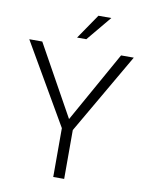

<svg xmlns="http://www.w3.org/2000/svg" viewBox="-97 -969 793 1038"><g transform="rotate(10 299.5 -450.5)"><path d="M264.6 -764.6 357.9 -900.9H428.7L315.4 -764.6ZM83 -710.9 298.3 -323.2 515.6 -710.9H585.4L328.6 -268.1V0H268.6V-268.1L11.7 -710.9Z"/></g></svg>

Font: Mardoto Light
Style: Regular
Weight: 400
Designer: Christian Robertson, Vahan Hovhannisyan
Foundry: Google
Version: Version 1.000